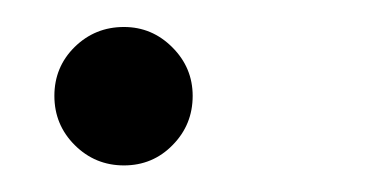

<svg xmlns="http://www.w3.org/2000/svg" viewBox="-20 -109 280 143"><path d="M20.5 -37.6Q20.5 -59.1 35.6 -74Q50.8 -88.9 72.3 -88.9Q93.3 -88.9 108.4 -73.7Q123.5 -58.6 123.5 -37.6Q123.5 -16.1 108.6 -1Q93.8 14.2 72.3 14.2Q50.8 14.2 35.6 -1Q20.5 -16.1 20.5 -37.6Z"/></svg>

Font: Atsinvsda
Style: Italic
Weight: 400
Italic angle: -12°
Designer: Al Webster
Foundry: Al Webster and Michael Everson
Version: Version 2.000